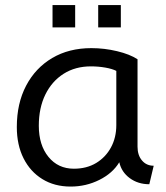

<svg xmlns="http://www.w3.org/2000/svg" viewBox="-20 -710 642 742"><path d="M253 11Q190.5 11 143.8 -17.8Q97 -46.5 71 -98.2Q45 -150 45 -219Q45 -310.5 81 -379Q117 -447.5 181.8 -485.8Q246.5 -524 333 -524Q383.5 -524 432.5 -512.2Q481.5 -500.5 511.5 -481V-143Q511.5 -110 528.8 -89.8Q546 -69.5 574 -69.5L557 2Q513.5 2 481.5 -21.5Q449.5 -45 441 -83Q415.5 -40.5 364 -14.8Q312.5 11 253 11ZM265.5 -58Q315 -58 351.8 -80.2Q388.5 -102.5 409 -140.5Q429.5 -178.5 429.5 -226.5V-436Q414 -444 387 -448.8Q360 -453.5 331.5 -453.5Q271 -453.5 225.8 -424.8Q180.5 -396 155.2 -344.5Q130 -293 130 -224Q130 -149.5 167.2 -103.8Q204.5 -58 265.5 -58ZM359.5 -604V-690.5H447V-604ZM183 -604V-690.5H270.5V-604Z"/></svg>

Font: Mooli
Style: Regular
Weight: 400
Designer: Vernon Adams
Foundry: Vernon Adams
Version: Version 1.000; ttfautohint (v1.8.4.7-5d5b);gftools[0.9.33]